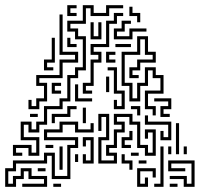

<svg xmlns="http://www.w3.org/2000/svg" viewBox="-26 -716 801 742"><path d="M24 -114V-156H96V-126H114V-174H54V-246H96V-216H114V-246H144V-306H204V-336H234V-426H264V-456H294V-564H264V-594H234V-636H294V-696H336V-666H384V-696H450V-684H396V-654H324V-684H306V-624H246V-606H276V-576H306V-444H276V-414H246V-324H216V-294H156V-234H126V-204H84V-234H66V-186H126V-114H84V-144H36V-126H60V-114ZM234 -654V-696H270V-684H246V-666H270V-654ZM504 -630V-654H474V-690H486V-666H516V-630ZM294 -354V-396H324V-486H354V-504H324V-546H384V-636H414V-666H450V-654H426V-624H396V-534H336V-516H366V-474H336V-384H306V-366H330V-354ZM84 -294V-330H96V-306H114V-336H144V-384H114V-426H204V-486H264V-504H204V-660H216V-516H276V-474H216V-414H126V-396H156V-324H126V-294ZM414 -564V-606H444V-636H480V-624H456V-594H426V-576H474V-606H540V-594H486V-564ZM324 -564V-630H336V-576H354V-630H366V-564ZM564 -270V-294H534V-366H594V-414H564V-444H546V-384H516V-324H474V-384H444V-516H504V-576H546V-516H576V-474H516V-444H486V-426H510V-414H474V-456H504V-486H564V-504H534V-564H516V-504H456V-396H486V-336H504V-396H534V-456H576V-426H606V-354H546V-306H576V-270ZM234 -534V-570H246V-546H270V-534ZM144 -444V-486H174V-570H186V-474H156V-456H180V-444ZM420 -534V-546H480V-534ZM384 -474V-516H420V-504H396V-486H420V-474ZM414 -294V-330H426V-306H444V-354H414V-444H390V-456H426V-366H456V-294ZM384 -360V-420H396V-360ZM174 -354V-396H210V-384H186V-366H210V-354ZM264 -324V-390H276V-336H330V-324ZM594 -264V-306H624V-324H570V-336H636V-294H606V-276H630V-264ZM174 -240V-276H234V-306H270V-294H246V-264H186V-240ZM504 -270V-294H480V-306H516V-270ZM294 -240V-300H306V-240ZM90 -264V-276H120V-264ZM354 -84V-186H384V-264H366V-210H354V-276H396V-174H366V-96H414V-114H384V-156H414V-216H444V-234H414V-276H486V-246H516V-156H546V-126H564V-204H546V-180H534V-216H576V-114H534V-144H504V-234H474V-264H426V-246H456V-204H426V-144H396V-126H426V-84ZM594 -174V-210H606V-186H624V-234H534V-270H546V-246H636V-174ZM-6 6V-66H24V-96H144V-126H186V-36H234V-156H264V-174H144V-216H204V-246H276V-216H324V-240H336V-204H264V-234H216V-204H156V-186H276V-144H246V-24H174V-114H156V-84H36V-54H6V-6H24V-36H54V-66H96V-36H156V6H60V-6H144V-24H84V-54H66V-24H36V6ZM654 -120V-240H666V-120ZM444 -144V-186H474V-210H486V-174H456V-156H480V-144ZM294 -84V-120H306V-96H324V-174H306V-150H294V-186H336V-84ZM150 -144V-156H180V-144ZM570 6V-6H594V-150H606V6ZM624 -120V-150H636V-120ZM684 -120V-150H696V-120ZM204 -60V-150H216V-60ZM480 -114V-126H510V-114ZM264 -90V-120H276V-90ZM474 -60V-84H444V-120H456V-96H486V-60ZM510 -84V-96H540V-84ZM684 6V-24H630V-36H696V-6H714V-84H636V-66H690V-54H624V-96H726V6ZM120 -54V-66H150V-54ZM504 6V-66H576V-30H564V-54H516V-6H534V-30H546V6ZM180 6V-6H210V6ZM630 6V-6H660V6Z"/></svg>

Font: Rubik Maze
Style: Regular
Weight: 400
Designer: Hubert and Fischer, NaN
Foundry: Hubert and Fischer, NaN
Version: Version 2.200